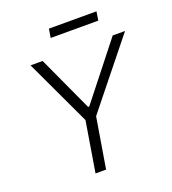

<svg xmlns="http://www.w3.org/2000/svg" viewBox="-157 -1011 1010 1128"><g transform="rotate(-20 347.5 -446.5)"><path d="M179.3 -727.3 338.1 -382.1H345.2L617.5 -727.3H694.6L363.6 -315L311.4 0H245.4L297.2 -315L103.7 -727.3ZM279.1 -893.1H576.3L567.5 -838.1H269.9Z"/></g></svg>

Font: Inter P Light
Style: Italic
Weight: 300
Italic angle: 9.39999°
Designer: Rasmus Andersson
Foundry: rsms
Version: Version 3.018;git-588b23468